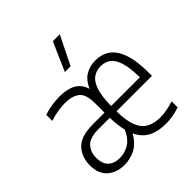

<svg xmlns="http://www.w3.org/2000/svg" viewBox="-214 -966 1134 1134"><g transform="rotate(-45 353.0 -399.0)"><path d="M185 8.5Q119.5 8.5 78.5 -28.2Q37.5 -65 37.5 -134.5Q37.5 -204.5 79.8 -249.2Q122 -294 223 -294H319V-373.5Q319 -447.5 286.5 -473.5Q254 -499.5 192.5 -499.5Q166.5 -499.5 133.2 -494.2Q100 -489 66.5 -477.5V-528Q96 -538.5 131.5 -544Q167 -549.5 198 -549.5Q261 -549.5 300.5 -528Q340 -506.5 356 -456Q378 -506 414.2 -528.2Q450.5 -550.5 498 -550.5Q550.5 -550.5 589.2 -523.8Q628 -497 649.5 -435.8Q671 -374.5 671 -270.5V-249.5H374.5Q375.5 -170 393.8 -124.5Q412 -79 447.2 -59.8Q482.5 -40.5 534.5 -40.5Q580.5 -40.5 646.5 -61V-10.5Q613 0.5 584.5 5Q556 9.5 529.5 9.5Q465 9.5 420 -13.5Q375 -36.5 350 -89.5Q316.5 -33 273.8 -12.2Q231 8.5 185 8.5ZM496.5 -504.5Q462 -504.5 434.8 -486.2Q407.5 -468 391.5 -422.2Q375.5 -376.5 374.5 -294H614.5Q613 -378.5 597.8 -424Q582.5 -469.5 556.5 -487Q530.5 -504.5 496.5 -504.5ZM195.5 -40Q233.5 -40 270.5 -61Q307.5 -82 333 -138Q321 -185.5 319.5 -250.5H225.5Q153.5 -250.5 124.5 -219.5Q95.5 -188.5 95.5 -140.5Q95.5 -89 122 -64.5Q148.5 -40 195.5 -40ZM323 -629 401.5 -808H459.5L371 -629Z"/></g></svg>

Font: Encode Sans Cnd Lt
Style: Regular
Weight: 300
Width: 3
Designer: Multiple Designers
Foundry: Impallari Type
Version: Version 3.002; ttfautohint (v1.8.3) -l 8 -r 50 -G 200 -x 14 